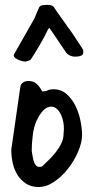

<svg xmlns="http://www.w3.org/2000/svg" viewBox="-20 -750 370 771"><path d="M25.4 -149.4 61.5 -400.4Q63.5 -413.1 72.8 -418.9Q82 -424.8 93.8 -424.8Q115.2 -424.8 127.9 -412.6Q140.6 -400.4 149.4 -382.8H150.4Q162.1 -382.8 171.4 -387.2Q180.7 -391.6 194.3 -391.6Q225.6 -391.6 247.6 -372.1Q269.5 -352.5 283.2 -324.7Q296.9 -296.9 303.2 -264.6Q309.6 -232.4 309.6 -208Q309.6 -178.7 294.4 -142.6Q279.3 -106.4 254.4 -74.2Q229.5 -42 198.2 -20.5Q167 1 134.8 1Q105.5 1 84.5 -12.7Q63.5 -26.4 50.3 -47.4Q37.1 -68.4 31.2 -94.7Q25.4 -121.1 25.4 -146.5ZM107.4 -143.6Q109.4 -133.8 111.3 -121.1Q113.3 -108.4 117.2 -98.1Q121.1 -87.9 128.4 -82.5Q135.7 -77.1 149.4 -82Q162.1 -93.8 176.8 -108.4Q191.4 -123 204.6 -139.6Q217.8 -156.2 226.6 -174.8Q235.4 -193.4 235.4 -213.9Q239.3 -247.1 230.5 -274.9Q221.7 -302.7 205.6 -314.9Q189.5 -327.1 168.9 -317.9Q148.4 -308.6 127.9 -267.6Q116.2 -242.2 111.8 -208.5Q107.4 -174.8 107.4 -146.5ZM118.2 -675.8Q119.1 -677.7 121.6 -684.1Q124 -690.4 127 -697.3Q129.9 -704.1 132.8 -710.4Q135.7 -716.8 136.7 -719.7Q140.6 -727.5 150.9 -729Q161.1 -730.5 170.9 -730.5Q178.7 -730.5 184.6 -729Q190.4 -727.5 196.3 -721.7Q199.2 -716.8 207.5 -704.6Q215.8 -692.4 225.6 -679.2Q235.4 -666 243.7 -653.8Q252 -641.6 254.9 -637.7Q255.9 -636.7 258.8 -633.3Q261.7 -629.9 261.7 -628.9Q264.6 -625 271.5 -614.7Q278.3 -604.5 286.1 -592.8Q293.9 -581.1 300.8 -570.3Q307.6 -559.6 310.5 -555.7Q313.5 -550.8 314 -548.3Q314.5 -545.9 314.5 -541Q314.5 -530.3 305.7 -526.4Q296.9 -522.5 282.2 -522.5Q269.5 -522.5 259.3 -527.8Q249 -533.2 244.1 -541L178.7 -637.7L174.8 -634.8Q171.9 -630.9 168.9 -624Q166 -617.2 158.7 -603.5Q151.4 -589.8 138.7 -567.9Q126 -545.9 103.5 -510.7Q101.6 -508.8 93.3 -505.9Q85 -502.9 82 -502.9Q76.2 -502.9 66.9 -505.4Q57.6 -507.8 49.8 -511.7Q42 -515.6 37.6 -521Q33.2 -526.4 37.1 -533.2Z"/></svg>

Font: Covered By Your Grace
Style: Regular
Weight: 400
Designer: Kimberly Geswein
Foundry: Kimberly Geswein
Version: Version 1.0